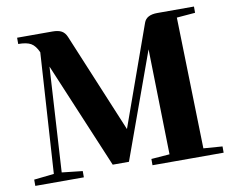

<svg xmlns="http://www.w3.org/2000/svg" viewBox="-74 -758 1037 854"><g transform="rotate(-10 444.5 -331.5)"><path d="M19 0V-28.3L109.4 -38.1L144 -581.5Q130.4 -612.3 111.1 -623.5Q91.8 -634.8 53.7 -634.8V-663.1H213.4Q239.3 -663.1 254.2 -655Q269 -647 277.3 -627.4L464.4 -178.2L626 -630.4Q637.7 -663.1 687 -663.1H852.5V-634.8L769 -627.9L784.2 -34.7L869.6 -28.3V0H548.3V-28.3L631.3 -34.7L620.6 -510.7L447.8 -33.2H374.5L173.3 -511.7L145 -38.6L238.3 -28.3V0Z"/></g></svg>

Font: Elstob
Style: Bold
Weight: 700
Designer: Peter S. Baker
Version: Version 1.015